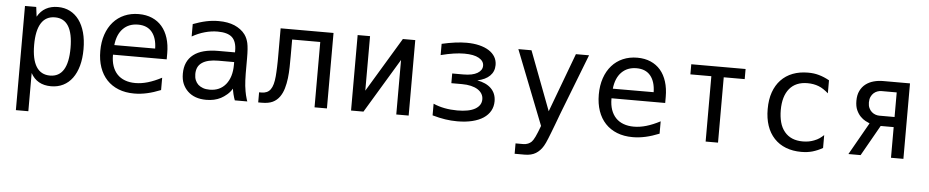

<svg xmlns="http://www.w3.org/2000/svg" viewBox="-43 -869 6708 1386"><g transform="rotate(5 3311.5 -176.0)"><path d="M92.8 -546.9H174.3L183.1 -477.1Q206.5 -519 243.9 -539.6Q281.2 -560.1 330.6 -560.1Q379.4 -560.1 418.2 -540.3Q457 -520.5 484.4 -483.4Q511.7 -446.3 526.4 -393.1Q541 -339.8 541 -272.5Q541 -205.1 526.4 -152.1Q511.7 -99.1 484.4 -62Q457 -24.9 418 -5.4Q378.9 14.2 330.1 14.2Q278.8 14.2 241.9 -6.8Q205.1 -27.8 183.1 -68.8V208H92.8ZM315.9 -62Q381.3 -62 414.1 -115Q446.8 -168 446.8 -272.9Q446.8 -377.9 414.1 -430.9Q381.3 -483.9 315.9 -483.9Q250 -483.9 216.6 -430.7Q183.1 -377.4 183.1 -272.9Q183.1 -168.5 216.6 -115.2Q250 -62 315.9 -62Z M932.6 14.2Q869.1 14.2 819.1 -5.6Q769 -25.4 734.1 -62.5Q699.2 -99.6 680.9 -152.3Q662.6 -205.1 662.6 -271Q662.6 -336.9 680.9 -390.4Q699.2 -443.8 732.7 -481.7Q766.1 -519.5 813 -539.8Q859.9 -560.1 917 -560.1Q971.2 -560.1 1013.7 -541.7Q1056.2 -523.4 1085.4 -489.3Q1114.7 -455.1 1130.1 -406.2Q1145.5 -357.4 1145.5 -295.9V-252H756.3V-249Q756.3 -204.1 768.3 -169.4Q780.3 -134.8 803 -110.8Q825.7 -86.9 858.9 -74.5Q892.1 -62 934.1 -62Q978 -62 1024.7 -75.7Q1071.3 -89.4 1124.5 -117.2V-27.8Q1072.8 -6.8 1025.6 3.7Q978.5 14.2 932.6 14.2ZM1055.7 -322.3Q1054.2 -398.9 1019.3 -441.4Q984.4 -483.9 918 -483.9Q851.6 -483.9 809.8 -441.7Q768.1 -399.4 759.8 -321.8Z M1454.6 14.2Q1369.6 14.2 1320.3 -33.2Q1296.9 -55.7 1283.7 -86.2Q1270.5 -116.7 1270.5 -159.7Q1270.5 -250 1332 -297.9Q1392.6 -345.2 1511.7 -345.2H1632.3V-359.4Q1632.3 -390.6 1624 -415Q1615.7 -439.5 1599.1 -454.6Q1583 -469.2 1556.6 -476.6Q1530.3 -483.9 1495.1 -483.9Q1448.7 -483.9 1401.9 -470.7Q1354.5 -457.5 1310.5 -432.1V-522Q1331.1 -529.8 1356 -537.6Q1380.9 -545.4 1406.2 -550.8Q1450.7 -560.1 1495.6 -560.1Q1530.3 -560.1 1558.6 -554.9Q1586.9 -549.8 1611.3 -539.6Q1633.8 -529.8 1654.1 -514.9Q1674.3 -500 1688.5 -480.5Q1698.7 -466.3 1705.1 -450.7Q1711.4 -435.1 1714.8 -419.9Q1722.7 -384.3 1722.7 -312V-200.2Q1723.6 -171.9 1724.1 -150.4Q1724.6 -128.9 1727.1 -110.4Q1729.5 -89.8 1732.7 -71.8Q1735.8 -53.7 1738.3 -44.4Q1741.7 -29.3 1746.1 -15.9Q1750.5 -2.4 1751.5 0H1661.1Q1658.7 -5.9 1655 -17.3Q1651.4 -28.8 1647.9 -42.5Q1645.5 -53.2 1643.3 -64.2Q1641.1 -75.2 1640.1 -83Q1626 -58.6 1603.8 -39.6Q1581.5 -20.5 1560.1 -9.3Q1536.6 2.9 1510.5 8.5Q1484.4 14.2 1454.6 14.2ZM1473.1 -61Q1546.9 -61 1589.4 -112.8Q1632.3 -165.5 1632.3 -254.9V-274.9H1518.6Q1440.4 -274.9 1400.4 -247.6Q1379.4 -233.4 1369.9 -212.6Q1360.4 -191.9 1360.4 -164.6Q1360.4 -139.2 1368.2 -120.4Q1376 -101.6 1390.1 -88.4Q1404.3 -75.7 1424.6 -68.4Q1444.8 -61 1473.1 -61Z M1830.6 -73.2H1847.7Q1869.6 -73.2 1885.7 -80.3Q1901.9 -87.4 1913.1 -102.8Q1924.3 -118.2 1930.9 -142.1Q1937.5 -166 1940.4 -199.2Q1941.4 -211.9 1942.4 -229.2Q1943.4 -246.6 1944.1 -266.8Q1944.8 -287.1 1945.1 -309.1Q1945.3 -331.1 1945.3 -352.5V-546.9H2328.6V0H2238.8V-473.6H2035.2V-354Q2035.2 -314.9 2034.4 -273.7Q2033.7 -232.4 2029.1 -193.1Q2024.4 -153.8 2014.2 -118.7Q2003.9 -83.5 1985.4 -57.1Q1965.3 -28.8 1935.3 -14.4Q1905.3 0 1857.4 0H1830.6Z M2503.4 -546.9H2593.3V-151.9L2831.1 -546.9H2920.9V0H2831.1V-395L2593.3 0H2503.4Z M3273.4 10.7Q3229.5 10.7 3186.3 4.2Q3143.1 -2.4 3092.8 -16.6V-101.1Q3129.9 -84.5 3174.3 -75.9Q3218.8 -67.4 3267.1 -67.4Q3352.5 -67.4 3396.5 -93Q3440.4 -118.7 3440.4 -163.1Q3440.4 -185.1 3429.7 -202.9Q3418.9 -220.7 3398.9 -233.4Q3378.9 -246.1 3350.1 -252.9Q3321.3 -259.8 3284.7 -259.8H3207.5V-330.1H3288.1Q3355 -330.1 3389.9 -351.1Q3424.8 -372.1 3424.8 -405.3Q3424.8 -439 3388.4 -459.7Q3352.1 -480.5 3282.7 -480.5Q3248 -480.5 3206.1 -474.4Q3164.1 -468.3 3112.8 -455.1V-536.6Q3215.3 -560.1 3292 -560.1Q3343.3 -560.1 3384.3 -550Q3425.3 -540 3454.3 -521.5Q3483.4 -502.9 3498.8 -476.8Q3514.2 -450.7 3514.2 -418Q3514.2 -371.1 3482.7 -339.8Q3451.2 -308.6 3392.6 -296.4Q3423.8 -290.5 3449.2 -279.1Q3474.6 -267.6 3492.7 -250Q3510.7 -232.4 3520.3 -209Q3529.8 -185.5 3529.8 -156.7Q3529.8 -118.2 3512.5 -87.2Q3495.1 -56.2 3462.4 -34.4Q3429.7 -12.7 3381.8 -1Q3334 10.7 3273.4 10.7Z M3707 132.8H3760.3Q3782.2 132.8 3797.4 126.2Q3812.5 119.6 3822.3 109.9Q3827.6 104.5 3833.7 95.2Q3839.8 85.9 3846.7 71.5Q3853.5 57.1 3861.6 37.4Q3869.6 17.6 3879.4 -8.8L3668 -546.9H3763.2L3925.3 -119.1L4085 -546.9H4180.2L4036.1 -175.8Q4026.9 -152.3 4021.2 -137.5Q4015.6 -122.6 4011.5 -112.3Q4007.3 -102.1 4004.6 -94.2Q4002 -86.4 3998.5 -77.6Q3995.1 -68.8 3990.7 -56.6Q3986.3 -44.4 3979 -25.4Q3966.3 8.3 3956.5 33.4Q3946.8 58.6 3939.2 77.1Q3931.6 95.7 3925.5 108.9Q3919.4 122.1 3913.6 131.8Q3892.1 168.5 3860.1 188.2Q3828.1 208 3779.3 208H3707Z M4544.9 14.2Q4481.4 14.2 4431.4 -5.6Q4381.3 -25.4 4346.4 -62.5Q4311.5 -99.6 4293.2 -152.3Q4274.9 -205.1 4274.9 -271Q4274.9 -336.9 4293.2 -390.4Q4311.5 -443.8 4345 -481.7Q4378.4 -519.5 4425.3 -539.8Q4472.2 -560.1 4529.3 -560.1Q4583.5 -560.1 4626 -541.7Q4668.5 -523.4 4697.8 -489.3Q4727.1 -455.1 4742.4 -406.2Q4757.8 -357.4 4757.8 -295.9V-252H4368.7V-249Q4368.7 -204.1 4380.6 -169.4Q4392.6 -134.8 4415.3 -110.8Q4438 -86.9 4471.2 -74.5Q4504.4 -62 4546.4 -62Q4590.3 -62 4637 -75.7Q4683.6 -89.4 4736.8 -117.2V-27.8Q4685.1 -6.8 4637.9 3.7Q4590.8 14.2 4544.9 14.2ZM4668 -322.3Q4666.5 -398.9 4631.6 -441.4Q4596.7 -483.9 4530.3 -483.9Q4463.9 -483.9 4422.1 -441.7Q4380.4 -399.4 4372.1 -321.8Z M5072.8 -473.6H4920.9V-546.9H5314.5V-473.6H5162.6V0H5072.8Z M5766.1 14.2Q5705.1 14.2 5655 -5.1Q5605 -24.4 5569.8 -62Q5534.2 -100.1 5516.4 -153.1Q5498.5 -206.1 5498.5 -272.9Q5498.5 -342.8 5517.3 -395.5Q5536.1 -448.2 5570.3 -484.4Q5606.4 -522.5 5656 -541.3Q5705.6 -560.1 5766.6 -560.1Q5789.1 -560.1 5808.1 -557.6Q5827.1 -555.2 5845.7 -549.8Q5882.8 -539.6 5921.4 -518.1V-423.8Q5903.3 -439.5 5885.7 -451.2Q5868.2 -462.9 5850.1 -469.7Q5813.5 -483.9 5769 -483.9Q5684.1 -483.9 5638.7 -429.2Q5593.3 -374 5593.3 -273.4Q5593.3 -226.6 5603.8 -186.5Q5614.3 -146.5 5638.7 -117.2Q5684.6 -62 5770.5 -62Q5794.9 -62 5815.2 -65.9Q5835.4 -69.8 5852.5 -76.7Q5874.5 -85 5890.4 -95.9Q5906.2 -106.9 5921.4 -121.1V-27.8Q5904.8 -18.1 5885.3 -9.8Q5865.7 -1.5 5847.2 3.9Q5830.1 8.8 5809.8 11.5Q5789.6 14.2 5766.1 14.2Z M6240.2 -233.9Q6228 -238.8 6209.5 -248.5Q6190.9 -258.3 6173.6 -275.9Q6156.2 -293.5 6143.8 -320.6Q6131.3 -347.7 6131.3 -388.2Q6131.3 -430.2 6145.8 -460.2Q6160.2 -490.2 6185.1 -509.5Q6210 -528.8 6242.7 -537.8Q6275.4 -546.9 6312 -546.9H6505.9V0H6416V-222.2H6321.8L6195.8 0H6107.4ZM6416 -295.4V-473.6H6305.2Q6291.5 -473.6 6276.9 -468.5Q6262.2 -463.4 6250 -452.6Q6237.8 -441.9 6230 -424.8Q6222.2 -407.7 6222.2 -384.3Q6222.2 -360.8 6230 -344Q6237.8 -327.1 6250 -316.4Q6262.2 -305.7 6276.9 -300.5Q6291.5 -295.4 6304.7 -295.4Z"/></g></svg>

Font: Hack
Style: Regular
Weight: 400
Monospace: yes
Designer: Christopher Simpkins
Foundry: Christopher Simpkins
Version: Version 2.019; ttfautohint (v1.4.1) -l 4 -r 80 -G 350 -x 0 -